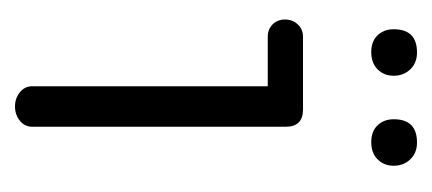

<svg xmlns="http://www.w3.org/2000/svg" viewBox="-180 -386 576 256"><g transform="rotate(90 108.0 -258.0)"><path d="M149 -13Q149 -3 141 3.5Q133 10 122 10Q111 10 103 3.5Q95 -3 95 -13V-327H29Q19 -327 12.5 -333.5Q6 -340 6 -350Q6 -360 12.5 -367Q19 -374 29 -374H126Q149 -374 149 -351ZM19 -495Q19 -526 50 -526Q64 -526 72.5 -517Q81 -508 81 -495Q81 -482 72.5 -473.5Q64 -465 49.5 -465Q35 -465 27 -473.5Q19 -482 19 -495ZM139 -495Q139 -526 170 -526Q184 -526 192.5 -517Q201 -508 201 -495Q201 -482 192.5 -473.5Q184 -465 169.5 -465Q155 -465 147 -473.5Q139 -482 139 -495Z"/></g></svg>

Font: Flamenco
Style: Regular
Weight: 400
Designer: Luciano Vergara
Foundry: Luciano Vergara
Version: Version 1.002